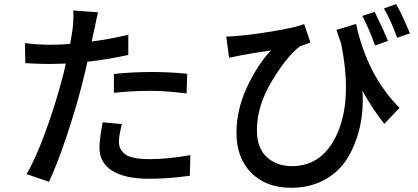

<svg xmlns="http://www.w3.org/2000/svg" viewBox="-20 -849 2040 936"><path d="M535.2 -396.5V-488.3Q623 -498 719.7 -498Q808.6 -498 892.6 -489.3L889.6 -393.6Q781.2 -406.2 721.7 -406.2Q622.1 -406.2 535.2 -396.5ZM605.5 -679.7V-581.1Q508.8 -559.6 406.2 -547.9Q399.4 -514.6 375 -418.9Q345.7 -306.6 301.3 -174.8Q256.8 -43 218.8 37.1L109.4 0Q151.4 -70.3 199.2 -200.2Q247.1 -330.1 277.3 -444.3Q290 -487.3 300.8 -539.1Q244.1 -537.1 221.7 -537.1Q175.8 -537.1 103.5 -541L101.6 -638.7Q165 -630.9 222.7 -630.9Q275.4 -630.9 322.3 -634.8Q333 -699.2 334 -708Q339.8 -759.8 336.9 -797.9L458 -789.1Q452.1 -766.6 439.5 -704.1L426.8 -646.5Q516.6 -658.2 605.5 -679.7ZM480.5 -252.9 574.2 -244.1Q559.6 -185.5 559.6 -158.2Q559.6 -119.1 591.3 -96.2Q623 -73.2 710 -73.2Q798.8 -73.2 908.2 -92.8L905.3 7.8Q802.7 22.5 709 22.5Q588.9 22.5 526.9 -16.6Q464.8 -55.7 464.8 -128.9Q464.8 -170.9 480.5 -252.9Z M1978.5 -686.5 1916 -665Q1885.7 -750 1851.6 -807.6L1911.1 -829.1Q1939.5 -780.3 1978.5 -686.5ZM1871.1 -649.4 1808.6 -627Q1774.4 -719.7 1746.1 -771.5L1806.6 -791Q1858.4 -684.6 1871.1 -649.4ZM1620.1 -703.1 1715.8 -732.4Q1770.5 -480.5 1927.7 -323.2L1853.5 -245.1Q1797.9 -314.5 1747.1 -406.2Q1752.9 -313.5 1734.4 -230.5Q1715.8 -147.5 1675.3 -80.1Q1634.8 -12.7 1563.5 26.9Q1492.2 66.4 1399.4 66.4Q1277.3 66.4 1205.1 -6.3Q1132.8 -79.1 1132.8 -201.2Q1132.8 -312.5 1182.6 -420.9Q1232.4 -529.3 1300.8 -603.5Q1182.6 -585 1153.3 -579.1Q1141.6 -577.1 1096.7 -567.4L1083 -670.9Q1110.4 -670.9 1136.7 -673.8Q1210 -679.7 1314.5 -697.3Q1418.9 -714.8 1462.9 -731.4L1493.2 -641.6L1441.4 -623Q1377 -573.2 1304.7 -452.6Q1232.4 -332 1232.4 -214.8Q1232.4 -127 1280.8 -83Q1329.1 -39.1 1403.3 -39.1Q1556.6 -39.1 1627 -204.6Q1697.3 -370.1 1642.6 -637.7Q1626 -684.6 1620.1 -703.1Z"/></svg>

Font: Gen Shin Gothic Monospace Medium
Style: Regular
Weight: 500
Designer: [Source Han Sans]
Ryoko NISHIZUKA  (kana & ideographs); Paul D. Hunt (Latin, Greek & Cyrillic); Wenlong ZHANG  (bopomofo
Version: Version 1.002.20150607